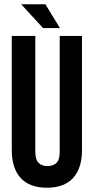

<svg xmlns="http://www.w3.org/2000/svg" viewBox="-20 -868 438 897"><path d="M145 -700V-160Q145 -122 160.5 -107Q176 -92 202 -92Q228 -92 243.5 -107Q259 -122 259 -160V-700H363V-167Q363 -82 321.5 -36.5Q280 9 199 9Q118 9 76.5 -36.5Q35 -82 35 -167V-700ZM192 -848 260 -737H181L79 -848Z"/></svg>

Font: BebasNeueW01-Regular
Style: Regular
Weight: 400
Designer: Ryoichi Tsunekawa
Foundry: Ryoichi Tsunekawa
Version: Version 1.30